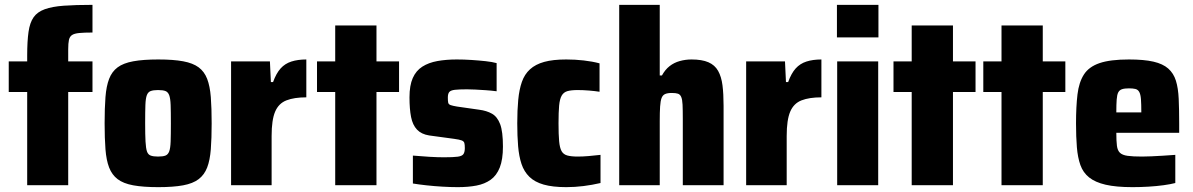

<svg xmlns="http://www.w3.org/2000/svg" viewBox="-20 -763 4914 791"><path d="M92 0V-384H16V-510H92V-534Q92 -593 97.5 -631.5Q103 -670 118.5 -692Q134 -714 164.5 -725Q195 -736 243 -739.5Q291 -743 361 -743V-629Q327 -629 306.5 -627Q286 -625 276.5 -618.5Q267 -612 264 -598.5Q261 -585 261 -560V-510H361V-384H261V0Z M632 8Q570 8 529 0.5Q488 -7 464.5 -25Q441 -43 429.5 -73Q418 -103 414.5 -148Q411 -193 411 -255Q411 -318 414.5 -363Q418 -408 429.5 -438Q441 -468 464.5 -485.5Q488 -503 529 -510.5Q570 -518 632 -518Q694 -518 734.5 -510.5Q775 -503 798.5 -485.5Q822 -468 833.5 -438Q845 -408 848.5 -363Q852 -318 852 -255Q852 -193 848.5 -148Q845 -103 833.5 -73Q822 -43 798.5 -25Q775 -7 734.5 0.5Q694 8 632 8ZM631 -118Q651 -118 661.5 -122Q672 -126 677 -139Q682 -152 683 -180Q684 -208 684 -255Q684 -303 683 -330.5Q682 -358 677 -371Q672 -384 661.5 -388Q651 -392 631 -392Q612 -392 601 -388Q590 -384 585 -371Q580 -358 579 -330.5Q578 -303 578 -255Q578 -208 579.5 -180Q581 -152 585.5 -139Q590 -126 601 -122Q612 -118 631 -118Z M932 0V-510H1092L1096 -425H1105Q1118 -461 1136 -481Q1154 -501 1180.5 -509.5Q1207 -518 1242 -518V-362Q1192 -362 1160 -349.5Q1128 -337 1113.5 -303Q1099 -269 1099 -203V0Z M1361 0V-384H1286V-510H1361V-658H1531V-510H1624V-384H1531V0Z M1866 8Q1837 8 1803 6Q1769 4 1737 0.5Q1705 -3 1681 -7V-122Q1698 -121 1715 -119.5Q1732 -118 1749 -117Q1766 -116 1781.5 -115.5Q1797 -115 1809 -115Q1848 -115 1866 -117.5Q1884 -120 1889.5 -128.5Q1895 -137 1895 -153Q1895 -167 1893 -174Q1891 -181 1882 -184.5Q1873 -188 1851 -191L1748 -205Q1716 -210 1698 -229Q1680 -248 1673.5 -281Q1667 -314 1667 -362Q1667 -411 1680.5 -441.5Q1694 -472 1720 -488.5Q1746 -505 1782 -511.5Q1818 -518 1862 -518Q1891 -518 1922 -516Q1953 -514 1980.5 -511Q2008 -508 2026 -503V-387Q2003 -390 1980 -391.5Q1957 -393 1938 -394Q1919 -395 1904 -395Q1871 -395 1854 -393Q1837 -391 1831 -384Q1825 -377 1825 -361Q1825 -347 1826.5 -340Q1828 -333 1836.5 -330Q1845 -327 1863 -324L1954 -311Q1985 -307 2007 -294.5Q2029 -282 2040.5 -251.5Q2052 -221 2052 -159Q2052 -106 2039 -73Q2026 -40 2001.5 -22.5Q1977 -5 1943 1.5Q1909 8 1866 8Z M2313 8Q2257 8 2220 -2.5Q2183 -13 2161 -34.5Q2139 -56 2128.5 -87.5Q2118 -119 2114.5 -161Q2111 -203 2111 -255Q2111 -309 2115 -351.5Q2119 -394 2130 -425.5Q2141 -457 2163.5 -477.5Q2186 -498 2222 -508Q2258 -518 2313 -518Q2349 -518 2384.5 -514Q2420 -510 2450 -502V-385Q2431 -388 2406.5 -390Q2382 -392 2360 -392Q2333 -392 2317.5 -387.5Q2302 -383 2294 -369Q2286 -355 2283.5 -328Q2281 -301 2281 -255Q2281 -209 2283.5 -181.5Q2286 -154 2293.5 -140.5Q2301 -127 2317 -122.5Q2333 -118 2361 -118Q2380 -118 2404.5 -120Q2429 -122 2454 -125V-9Q2420 -1 2384 3.5Q2348 8 2313 8Z M2531 0V-743H2698V-452H2707Q2720 -476 2738.5 -490.5Q2757 -505 2780.5 -511.5Q2804 -518 2829 -518Q2872 -518 2898.5 -506.5Q2925 -495 2938.5 -471Q2952 -447 2956.5 -411.5Q2961 -376 2961 -327V0H2793V-273Q2793 -311 2792 -332Q2791 -353 2786.5 -363.5Q2782 -374 2773 -377Q2764 -380 2748 -380Q2730 -380 2720 -375.5Q2710 -371 2705.5 -359Q2701 -347 2699.5 -324Q2698 -301 2698 -264V0Z M3054 0V-510H3214L3218 -425H3227Q3240 -461 3258 -481Q3276 -501 3302.5 -509.5Q3329 -518 3364 -518V-362Q3314 -362 3282 -349.5Q3250 -337 3235.5 -303Q3221 -269 3221 -203V0Z M3428 -609V-743H3599V-609ZM3429 0V-510H3598V0Z M3736 0V-384H3661V-510H3736V-658H3906V-510H3999V-384H3906V0Z M4106 0V-384H4031V-510H4106V-658H4276V-510H4369V-384H4276V0Z M4646 8Q4578 8 4535 -2Q4492 -12 4467 -32Q4442 -52 4431 -83Q4420 -114 4416.5 -156.5Q4413 -199 4413 -254Q4413 -324 4419 -374Q4425 -424 4445.5 -456Q4466 -488 4510 -503Q4554 -518 4631 -518Q4693 -518 4732 -509Q4771 -500 4793 -480.5Q4815 -461 4824.5 -430.5Q4834 -400 4836 -356Q4838 -312 4838 -254V-216H4579Q4579 -182 4581.5 -162.5Q4584 -143 4594 -133.5Q4604 -124 4625.5 -121Q4647 -118 4685 -118Q4702 -118 4723.5 -119Q4745 -120 4770.5 -121.5Q4796 -123 4822 -125V-9Q4803 -4 4774 0Q4745 4 4711.5 6Q4678 8 4646 8ZM4682 -286V-300Q4682 -334 4680.5 -354Q4679 -374 4673.5 -384Q4668 -394 4657.5 -396.5Q4647 -399 4631 -399Q4613 -399 4602.5 -395.5Q4592 -392 4587 -382.5Q4582 -373 4580.5 -353Q4579 -333 4579 -300H4696Z"/></svg>

Font: Saira SemiCondensed ExtraBold
Style: Regular
Weight: 800
Width: 4
Designer: Hector Gatti with collaboration of the Omnibus-Type team
Foundry: Omnibus-Type
Version: Version 1.101